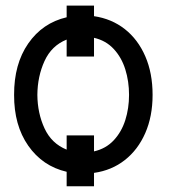

<svg xmlns="http://www.w3.org/2000/svg" viewBox="-20 -608 640 685"><path d="M315.4 -587.9V-550.3Q378.4 -541 425.3 -504.2Q472.2 -467.3 498.3 -407.2Q524.4 -347.2 524.4 -269.5Q524.4 -192.9 498.3 -133.3Q472.2 -73.7 425.3 -36.9Q378.4 0 315.4 8.8V56.6H217.8V4.9Q131.8 -15.1 80.8 -88.1Q29.8 -161.1 30.3 -269.5Q29.8 -379.4 80.8 -452.9Q131.8 -526.4 217.8 -546.4V-587.9ZM315.4 -125V-67.9Q357.9 -77.6 385.7 -107.4Q413.6 -137.2 427 -179.4Q440.4 -221.7 440.4 -269.5Q440.4 -317.9 427 -360.6Q413.6 -403.3 385.7 -433.3Q357.9 -463.4 315.4 -473.1V-406.2H217.8V-466.8Q164.1 -445.3 138.9 -390.4Q113.8 -335.4 113.3 -269.5Q113.8 -204.1 138.9 -149.9Q164.1 -95.7 217.8 -74.2V-125Z"/></svg>

Font: Inter Display
Style: Regular
Weight: 400
Designer: Rasmus Andersson
Foundry: rsms
Version: Version 4.000;git-37864ae